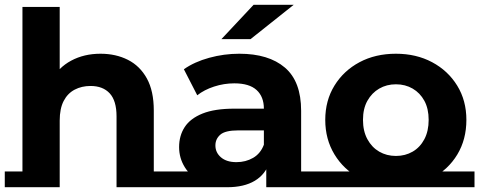

<svg xmlns="http://www.w3.org/2000/svg" viewBox="-22 -771 2007 804"><path d="M72 0V-742H228V-389L193 -434Q222 -488 276 -517Q330 -546 399 -546Q463 -546 513.5 -520.5Q564 -495 593 -442.5Q622 -390 622 -308V0H466V-284Q466 -349 437.5 -380Q409 -411 357 -411Q320 -411 290.5 -395.5Q261 -380 244.5 -348Q228 -316 228 -266V0ZM-2 13V-53H228V13ZM466 13V-53H693V13Z M1093 0V-105L1083 -128V-316Q1083 -366 1052.5 -394Q1022 -422 959 -422Q916 -422 874.5 -408.5Q833 -395 804 -372L748 -481Q792 -512 854 -529Q916 -546 980 -546Q1103 -546 1171 -488Q1239 -430 1239 -307V0ZM929 13Q866 13 821 -9.5Q776 -32 752 -70.5Q728 -109 728 -155Q728 -203 751.5 -239Q775 -275 826 -295.5Q877 -316 959 -316H1102V-225H976Q921 -225 900.5 -207Q880 -189 880 -162Q880 -132 903.5 -112Q927 -92 968 -92Q1007 -92 1038 -110Q1069 -128 1083 -165L1107 -93Q1090 -41 1045 -14Q1000 13 929 13ZM689 -53H927V13H689ZM1093 -53H1310V13H1093ZM905 -607 1040 -751H1208L1027 -607Z M1636 10Q1550 10 1483.5 -25.5Q1417 -61 1378.5 -124.5Q1340 -188 1340 -269Q1340 -350 1378.5 -412.5Q1417 -475 1483.5 -510.5Q1550 -546 1636 -546Q1721 -546 1787.5 -510.5Q1854 -475 1892.5 -412.5Q1931 -350 1931 -269Q1931 -187 1893 -124Q1855 -61 1788 -25.5Q1721 10 1636 10ZM1306 13V-53H1965V13ZM1636 -118Q1675 -118 1706 -136Q1737 -154 1755 -188Q1773 -222 1773 -269Q1773 -316 1755 -349Q1737 -382 1706 -400Q1675 -418 1636 -418Q1597 -418 1566 -400Q1535 -382 1516.5 -349Q1498 -316 1498 -269Q1498 -222 1516.5 -188Q1535 -154 1566 -136Q1597 -118 1636 -118Z"/></svg>

Font: Montserrat Underline Thin
Style: Bold
Weight: 700
Version: Version 9.000